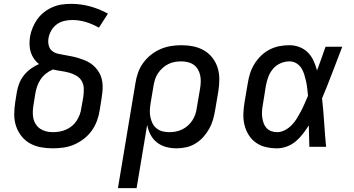

<svg xmlns="http://www.w3.org/2000/svg" viewBox="-20 -763 1840 998"><path d="M255 8Q223 8 192.5 2.5Q162 -3 136 -17.5Q110 -32 91.5 -55.5Q73 -79 63.5 -107.5Q54 -136 54 -167.5Q54 -199 59 -231L68 -287Q72 -310 81 -332Q90 -354 105.5 -373Q121 -392 141 -406.5Q161 -421 183 -430Q168 -441 157 -457Q146 -473 140 -491.5Q134 -510 133.5 -530.5Q133 -551 136 -572Q140 -595 149.5 -618.5Q159 -642 174 -663Q189 -684 209.5 -700Q230 -716 253.5 -726Q277 -736 301 -739.5Q325 -743 349 -743Q401 -743 449.5 -729.5Q498 -716 541 -692L494 -619Q463 -637 428 -648Q393 -659 355 -659Q334 -659 313 -654Q292 -649 274.5 -636Q257 -623 246 -603.5Q235 -584 232 -564Q229 -546 233 -528Q237 -510 250 -499Q263 -488 280.5 -484Q298 -480 315.5 -477Q333 -474 351 -470.5Q369 -467 385.5 -462Q402 -457 418.5 -450.5Q435 -444 449.5 -434.5Q464 -425 475.5 -412.5Q487 -400 495.5 -385.5Q504 -371 508.5 -353.5Q513 -336 513.5 -318Q514 -300 512 -281.5Q510 -263 507 -245L498 -189Q494 -162 484 -135Q474 -108 457 -84Q440 -60 416 -41.5Q392 -23 365.5 -11.5Q339 0 310.5 4Q282 8 255 8ZM255 -76Q272 -76 289.5 -79Q307 -82 324 -89.5Q341 -97 355 -109Q369 -121 379 -136.5Q389 -152 395 -169Q401 -186 403 -203L413 -259Q416 -281 415.5 -302.5Q415 -324 405 -341.5Q395 -359 377 -369.5Q359 -380 338.5 -385.5Q318 -391 296.5 -394Q275 -397 255 -402Q236 -394 219 -380.5Q202 -367 190.5 -349.5Q179 -332 172.5 -312.5Q166 -293 163 -273L154 -217Q151 -199 150.5 -181.5Q150 -164 153.5 -147.5Q157 -131 166.5 -116.5Q176 -102 190 -93Q204 -84 220.5 -80Q237 -76 255 -76Z M690 215H593L684 -331Q688 -358 697.5 -385Q707 -412 724 -435.5Q741 -459 764 -477.5Q787 -496 813.5 -507.5Q840 -519 867.5 -523.5Q895 -528 922 -528Q954 -528 984 -522Q1014 -516 1039.5 -501.5Q1065 -487 1083.5 -463.5Q1102 -440 1111 -411.5Q1120 -383 1120 -352Q1120 -321 1115 -289L1098 -189Q1094 -165 1087 -140.5Q1080 -116 1067 -93Q1054 -70 1036.5 -50.5Q1019 -31 996 -17Q973 -3 948 2.5Q923 8 898 8Q870 8 843.5 1Q817 -6 796 -22.5Q775 -39 762.5 -63Q750 -87 745 -114ZM859 -76Q876 -76 893 -79Q910 -82 926.5 -90Q943 -98 956.5 -110Q970 -122 980 -137.5Q990 -153 995.5 -169.5Q1001 -186 1003 -203L1020 -303Q1023 -320 1023.5 -337.5Q1024 -355 1020.5 -371.5Q1017 -388 1008.5 -402.5Q1000 -417 986.5 -426.5Q973 -436 956 -440Q939 -444 922 -444Q905 -444 888 -441Q871 -438 855 -430Q839 -422 825.5 -410Q812 -398 801.5 -382.5Q791 -367 786 -350.5Q781 -334 778 -317L763 -228Q760 -210 759 -191.5Q758 -173 761.5 -155.5Q765 -138 772.5 -122.5Q780 -107 793.5 -96Q807 -85 824 -80.5Q841 -76 859 -76Z M1420 8Q1390 8 1362 1.5Q1334 -5 1311 -21Q1288 -37 1273 -61Q1258 -85 1251 -113Q1244 -141 1245 -171Q1246 -201 1251 -231L1268 -331Q1272 -357 1280 -382Q1288 -407 1302.5 -430.5Q1317 -454 1337 -473.5Q1357 -493 1381.5 -505.5Q1406 -518 1432 -523Q1458 -528 1484 -528Q1512 -528 1537.5 -518Q1563 -508 1581 -489.5Q1599 -471 1610 -447Q1621 -423 1628 -397Q1640 -428 1650.5 -458.5Q1661 -489 1672 -520H1759Q1733 -453 1707.5 -385.5Q1682 -318 1654 -252Q1661 -189 1665 -126Q1669 -63 1675 0H1588Q1587 -28 1586.5 -56Q1586 -84 1585 -111Q1571 -89 1554.5 -67.5Q1538 -46 1517.5 -28.5Q1497 -11 1471 -1.5Q1445 8 1420 8ZM1420 -76Q1441 -76 1461 -86.5Q1481 -97 1496.5 -113Q1512 -129 1523.5 -148Q1535 -167 1545 -186Q1555 -205 1563.5 -225Q1572 -245 1581 -265Q1579 -284 1577 -303Q1575 -322 1571 -340Q1567 -358 1561.5 -376Q1556 -394 1546 -409.5Q1536 -425 1520 -434.5Q1504 -444 1484 -444Q1461 -444 1438 -434Q1415 -424 1399 -405Q1383 -386 1374.5 -363Q1366 -340 1362 -317L1346 -217Q1343 -201 1342 -185Q1341 -169 1343 -153.5Q1345 -138 1350 -123.5Q1355 -109 1365 -98Q1375 -87 1389.5 -81.5Q1404 -76 1420 -76Z"/></svg>

Font: Iosevka Md Ex Obl
Style: Regular
Weight: 500
Width: 7
Italic angle: -9°
Monospace: yes
Designer: Belleve Invis
Foundry: Belleve Invis
Version: Version 32.5.0; ttfautohint (v1.8.4)